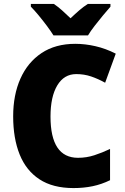

<svg xmlns="http://www.w3.org/2000/svg" viewBox="-20 -947 637 977"><path d="M368 -570Q306 -570 271.5 -512.5Q237 -455 237 -354Q237 -144 377 -144Q420 -144 460 -157Q500 -170 540 -189V-30Q497 -9 451.5 0.5Q406 10 354 10Q249 10 181 -34.5Q113 -79 80 -161Q47 -243 47 -355Q47 -464 84 -547Q121 -630 191.5 -677Q262 -724 363 -724Q413 -724 465.5 -712Q518 -700 569 -674L515 -526Q479 -546 443.5 -558Q408 -570 368 -570ZM252 -767Q239 -788 218.5 -815.5Q198 -843 176 -869.5Q154 -896 137 -913V-927H254Q276 -912 295.5 -894.5Q315 -877 339 -854Q363 -877 384 -895Q405 -913 427 -927H542V-913Q526 -895 504.5 -869Q483 -843 462 -816Q441 -789 428 -767Z"/></svg>

Font: Noto Sans Khmer UI SemiCondensed Black
Style: Regular
Weight: 900
Width: 4
Designer: Danh Hong and the Monotype Design Team
Foundry: Monotype Imaging Inc.
Version: Version 2.002; ttfautohint (v1.8.4.7-5d5b)